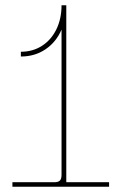

<svg xmlns="http://www.w3.org/2000/svg" viewBox="-20 -707 460 727"><path d="M27 0V-17H185Q201 -17 207 -23.5Q213 -30 213 -45V-595Q193 -548 152.5 -520.5Q112 -493 59 -493V-511Q104 -511 139 -533.5Q174 -556 193.5 -596Q213 -636 213 -687H231V-17H393V0Z"/></svg>

Font: Grandiflora One
Style: Regular
Weight: 400
Designer: Haesung Cho
Foundry: JAMO
Version: Version 1.000; ttfautohint (v1.8.4.7-5d5b);gftools[0.9.28]